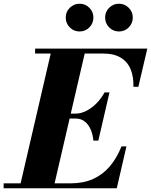

<svg xmlns="http://www.w3.org/2000/svg" viewBox="-68 -1011 812 1031"><path d="M36.5 0 210.5 -750H393L219 0ZM-48.5 0V-26.5H311Q379.5 -26.5 431.5 -49.8Q483.5 -73 521.2 -117.2Q559 -161.5 584.5 -225H611L559 0ZM433.5 -256Q430.5 -289.5 418.5 -316.5Q406.5 -343.5 386.5 -359Q366.5 -374.5 338 -374.5H274V-401H338Q366.5 -401 395.2 -415.5Q424 -430 449.8 -455.8Q475.5 -481.5 493.5 -515H520L460 -256ZM648.5 -545Q650 -598.5 633.5 -638.8Q617 -679 580.5 -701.2Q544 -723.5 485.5 -723.5H120.5V-750H723L675 -545ZM570.5 -842Q540 -842 518.2 -863.8Q496.5 -885.5 496.5 -917Q496.5 -947.5 518.2 -969.2Q540 -991 570.5 -991Q601.5 -991 623.2 -969.2Q645 -947.5 645 -917Q645 -885.5 623.2 -863.8Q601.5 -842 570.5 -842ZM359.5 -842Q328.5 -842 306.8 -863.8Q285 -885.5 285 -917Q285 -947.5 306.8 -969.2Q328.5 -991 359.5 -991Q390 -991 411.8 -969.2Q433.5 -947.5 433.5 -917Q433.5 -885.5 411.8 -863.8Q390 -842 359.5 -842Z"/></svg>

Font: Bodoni Moda 9pt ExtraBold
Style: Italic
Weight: 800
Italic angle: -13°
Designer: Owen Earl
Foundry: indestructible type
Version: Version 2.004